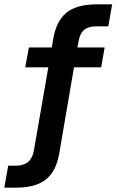

<svg xmlns="http://www.w3.org/2000/svg" viewBox="-45 -720 545 890"><path d="M89 -500H195L201 -536Q208 -578 222.5 -608.5Q237 -639 261 -659.5Q285 -680 321 -690Q357 -700 407 -700H475L457 -598H403Q364 -598 344.5 -581Q325 -564 319 -528L314 -500H440L424 -408H298L230 -11Q223 30 208.5 60Q194 90 170 110Q146 130 110.5 140Q75 150 25 150H-25L-7 48H29Q100 48 112 -22L179 -408H72Z"/></svg>

Font: Retni Sans
Style: Bold
Weight: 700
Designer: Vitaly Kuzmin
Foundry: ParaType Ltd.
Version: Version 1.00;March 2, 2019;FontCreator 11.5.0.2425 64-bit; t